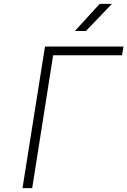

<svg xmlns="http://www.w3.org/2000/svg" viewBox="-20 -970 657 990"><path d="M96 0 212 -730H617L609 -685H254L146 0ZM366 -810 494 -950H557L423 -810Z"/></svg>

Font: JetBrains Mono NL Thin
Style: Italic
Weight: 100
Italic angle: -9°
Monospace: yes
Designer: Philipp Nurullin, Konstantin Bulenkov
Foundry: JetBrains
Version: Version 2.305; ttfautohint (v1.8.4.7-5d5b)